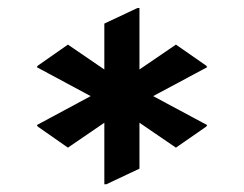

<svg xmlns="http://www.w3.org/2000/svg" viewBox="-20 -777 618 486"><path d="M333 -756.8V-601.1L425.3 -664.1L502 -610.8L504.4 -606.9L367.7 -533.7L504.4 -460.4L502 -456.5L425.3 -403.3L333 -466.3V-350.1L249 -310.5H244.1V-466.3L151.9 -403.3L75.7 -456.5L73.2 -460.4L209.5 -533.7L73.2 -606.9L75.7 -610.8L151.9 -664.1L244.1 -601.1V-717.3L328.1 -756.8Z"/></svg>

Font: Nova Oval
Style: Book
Weight: 400
Version: Version 2.000